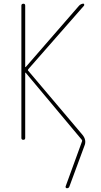

<svg xmlns="http://www.w3.org/2000/svg" viewBox="-20 -750 540 1030"><path d="M94.7 -9.8V-719.7Q94.7 -729.5 105 -730Q115.2 -730.5 115.2 -719.7V-390.6Q115.2 -389.6 116.2 -389.6L118.2 -390.6L404.3 -719.7Q414.1 -729.5 426.8 -730.5Q430.7 -730.5 431.6 -726.6Q432.6 -722.7 430.7 -719.7L131.8 -378.9Q127.9 -374 130.9 -371.1L421.9 -27.3Q446.3 2 432.6 33.2L352.5 250Q349.6 259.8 338.9 259.8Q335 259.8 333 256.8Q331.1 253.9 332 250L419.9 8.8Q421.9 2.9 418.9 0L118.2 -359.4Q117.2 -360.4 116.2 -360.4Q115.2 -360.4 115.2 -359.4V-9.8Q115.2 0 105 0Q94.7 0 94.7 -9.8Z"/></svg>

Font: Rounded-X Mgen+ 1mn thin
Style: Regular
Weight: 100
Designer: [Source Han Sans]
Ryoko NISHIZUKA  (kana & ideographs); Paul D. Hunt (Latin, Greek & Cyrillic); Wenlong ZHANG  (bopomofo
Version: Version 1.059.20150602